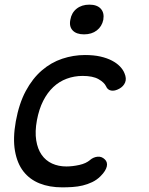

<svg xmlns="http://www.w3.org/2000/svg" viewBox="-20 -797 640 827"><path d="M48 -274Q62 -351 91 -405Q120 -459 160 -493.5Q200 -528 248 -544Q296 -560 346 -560Q384 -560 412.5 -553.5Q441 -547 462 -536Q483 -525 496.5 -511Q510 -497 516 -482Q526 -459 519 -442Q512 -425 494 -415Q474 -404 458.5 -407Q443 -410 437 -425Q429 -442 404.5 -456Q380 -470 336 -470Q300 -470 267.5 -458Q235 -446 209.5 -422Q184 -398 166 -362.5Q148 -327 139 -279Q130 -230 136 -192.5Q142 -155 159.5 -130Q177 -105 204.5 -92.5Q232 -80 266 -80Q292 -80 321.5 -86.5Q351 -93 368 -108Q382 -120 400 -122Q418 -124 432 -110Q438 -104 440 -96.5Q442 -89 440 -80Q438 -71 431.5 -60.5Q425 -50 413 -38Q397 -22 377 -12.5Q357 -3 336 2Q315 7 292.5 8.5Q270 10 248 10Q193 10 150.5 -7Q108 -24 81 -58.5Q54 -93 44.5 -147Q35 -201 48 -274ZM342 -649Q309 -649 293 -666Q277 -683 283 -712Q288 -742 310 -759.5Q332 -777 365 -777Q398 -777 414 -759.5Q430 -742 425 -712Q419 -683 397 -666Q375 -649 342 -649Z"/></svg>

Font: Maple Mono Normal NL
Style: Italic
Weight: 400
Italic angle: -10°
Monospace: yes
Designer: subframe7536
Version: Version 7.000